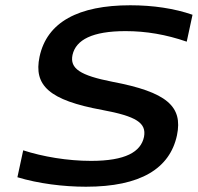

<svg xmlns="http://www.w3.org/2000/svg" viewBox="-20 -699 750 728"><path d="M688 -541 710 -643C641 -667 560 -679 474 -679C277 -679 158 -615 130 -484C107 -375 166 -319 368 -282C497 -258 536 -233 526 -180C514 -123 456 -89 325 -89C236 -89 142 -105 68 -129L46 -27C125 -3 220 9 306 9C513 9 624 -60 651 -186C674 -296 612 -350 406 -389C284 -413 244 -439 255 -491C268 -548 330 -581 456 -581C534 -581 610 -568 688 -541Z"/></svg>

Font: LT Wave Medium
Style: Italic
Weight: 500
Designer: Daniel Lyons
Version: Version 2.5 (Glyphs App)